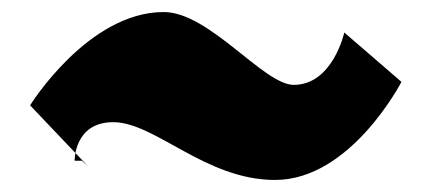

<svg xmlns="http://www.w3.org/2000/svg" viewBox="-20 -581 708 319"><path d="M30 -406 126 -305 116 -314H104C104 -314 103 -378 168 -378C238 -378 321 -282 437 -282C563 -282 647 -445 647 -445L552 -527C552 -527 533 -440 468 -440C418 -440 328 -561 252 -561C126 -561 30 -406 30 -406Z"/></svg>

Font: Chaingun
Style: Regular
Weight: 400
Version: Version 0.91